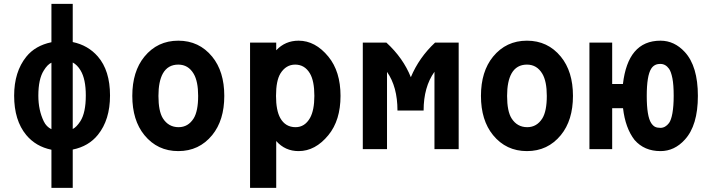

<svg xmlns="http://www.w3.org/2000/svg" viewBox="-20 -752 3556 968"><path d="M346.7 195.3H239.3V2.9Q160.6 -13.2 112.3 -71.3Q51.3 -145 51.3 -269.5Q51.3 -390.1 112.8 -466.3Q157.7 -522 239.3 -539.1V-732.4H346.7V-540Q423.8 -523.9 473.1 -467.3Q534.7 -396.5 534.7 -270.5Q534.7 -147.9 473.6 -72.3Q426.8 -14.2 346.7 2ZM346.7 -437V-101.6Q365.7 -110.8 385.3 -141.1Q412.6 -184.1 412.6 -270.5Q412.6 -353.5 386.2 -397Q369.6 -424.8 346.7 -437ZM200.7 -140.1Q213.9 -112.8 239.3 -100.6V-436Q219.2 -426.8 200.7 -396.5Q173.3 -353.5 173.3 -269.5Q173.3 -196.8 200.7 -140.1Z M878.9 -426.3Q826.7 -426.3 801.3 -381.8Q778.8 -341.3 778.8 -268.6Q778.8 -191.4 801.3 -155.3Q829.6 -110.8 880.4 -110.8Q928.7 -110.8 956.5 -155.3Q979 -191.9 979 -268.6Q979 -341.8 956.5 -379.9Q929.2 -426.3 878.9 -426.3ZM708 -70.8Q647 -145.5 647 -268.6Q647 -391.6 708 -466.3Q773.9 -546.9 878.9 -546.9Q983.9 -546.9 1049.8 -466.3Q1110.8 -391.6 1110.8 -268.6Q1110.8 -145.5 1049.8 -70.8Q983.9 9.8 878.9 9.8Q773.9 9.8 708 -70.8Z M1470.2 -110.8Q1516.6 -110.8 1543 -157.2Q1564.9 -196.8 1564.9 -268.6Q1564.9 -343.8 1542.5 -381.8Q1516.1 -426.3 1468.3 -426.3Q1421.9 -426.3 1394 -381.8Q1371.6 -345.2 1371.6 -268.6Q1371.6 -195.3 1393.1 -156.7Q1418.9 -110.8 1470.2 -110.8ZM1240.7 -537.1H1372.6V-498.5Q1418 -546.9 1485.4 -546.9Q1569.8 -546.9 1635.7 -466.3Q1696.8 -391.6 1696.8 -268.6Q1696.8 -145.5 1635.7 -70.8Q1569.8 9.8 1485.4 9.8Q1417.5 9.8 1372.6 -41V195.3H1240.7Z M1809.1 0V-537.1H1928.2Q2012.7 -459.5 2051.3 -362.8Q2092.8 -461.9 2173.3 -537.1H2292.5V0H2170.4V-390.1Q2115.7 -313.5 2115.7 -194.8H1983.9Q1983.9 -314.5 1931.2 -389.6V0Z M2636.7 -426.3Q2584.5 -426.3 2559.1 -381.8Q2536.6 -341.3 2536.6 -268.6Q2536.6 -191.4 2559.1 -155.3Q2587.4 -110.8 2638.2 -110.8Q2686.5 -110.8 2714.4 -155.3Q2736.8 -191.9 2736.8 -268.6Q2736.8 -341.8 2714.4 -379.9Q2687 -426.3 2636.7 -426.3ZM2465.8 -70.8Q2404.8 -145.5 2404.8 -268.6Q2404.8 -391.6 2465.8 -466.3Q2531.7 -546.9 2636.7 -546.9Q2741.7 -546.9 2807.6 -466.3Q2868.7 -391.6 2868.7 -268.6Q2868.7 -145.5 2807.6 -70.8Q2741.7 9.8 2636.7 9.8Q2531.7 9.8 2465.8 -70.8Z M2951.7 0V-537.1H3066.4V-328.6H3120.6Q3133.3 -436.5 3179.2 -490.7Q3226.6 -546.9 3310.1 -546.9Q3379.9 -546.9 3432.6 -489.7Q3498.5 -418 3498.5 -268.6Q3498.5 -119.6 3432.6 -47.9Q3380.4 9.8 3310.1 9.8Q3228 9.8 3179.2 -46.4Q3132.8 -106 3121.1 -206.5H3066.4V0ZM3309.6 -107.4Q3334.5 -107.4 3353 -131.8Q3363.8 -146.5 3370.1 -181.2Q3376.5 -217.3 3376.5 -268.6Q3376.5 -324.7 3370.1 -356.9Q3363.3 -391.1 3353 -405.3Q3335.4 -429.7 3309.6 -429.7Q3292.5 -429.7 3282.2 -423.8Q3271 -418 3263.2 -405.8Q3240.7 -370.6 3240.7 -268.6Q3240.7 -165.5 3263.2 -131.3Q3272 -118.2 3282.2 -112.8Q3293 -107.4 3309.6 -107.4Z"/></svg>

Font: Consola Mono
Style: Bold
Weight: 700
Monospace: yes
Designer: Wojciech Kalinowski "wmk69" (wmk69@o2.pl)
Foundry: Wojciech Kalinowski "wmk69" (wmk69@o2.pl)
Version: Version 2.1.0